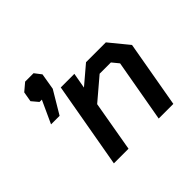

<svg xmlns="http://www.w3.org/2000/svg" viewBox="-152 -853 1048 1048"><g transform="rotate(-45 372.0 -329.0)"><path d="M269 -498H374L358 -408L464 -498H617L708 -387L640 0H527L591 -362L559 -401H472L345 -293L294 0H181ZM149 -524H131L99 -562L109 -620L154 -658H219L249 -619L233 -524L155 -393H89Z"/></g></svg>

Font: Chakra Petch SemiBold
Style: Italic
Weight: 600
Italic angle: -10°
Designer: Katatrad Aksorn Co.,Ltd.
Foundry: Cadson Demak Co.,Ltd.
Version: Version 1.000; ttfautohint (v1.6)